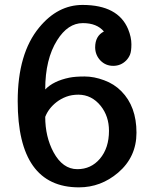

<svg xmlns="http://www.w3.org/2000/svg" viewBox="-20 -765 626 794"><path d="M409.7 -634.8Q380.4 -669.4 323.2 -669.4H322.3Q260.7 -669.4 216.3 -598.6Q167 -520.5 167 -395Q200.7 -430.2 266.6 -443.8Q290.5 -448.7 330.1 -448.7Q369.1 -448.7 410.6 -433.1Q452.1 -418 481.9 -387.7Q544.4 -324.7 544.4 -216.3Q544.4 -115.7 468.3 -50.8Q397 9.8 306.6 9.8Q53.2 9.8 53.2 -346.7Q53.2 -543.9 142.1 -651.4Q218.8 -744.6 321.3 -744.6H322.3Q468.3 -744.1 509.8 -644.5Q523.4 -611.3 523.4 -582Q523.4 -552.7 517.6 -538.8Q511.7 -524.9 501.5 -514.6Q479.5 -492.7 448.2 -492.7Q417 -492.7 395.5 -514.6Q374 -537.1 373.5 -568.8Q373.5 -616.2 409.7 -634.8ZM304.7 -373.5Q276.4 -373.5 253.9 -365Q231.4 -356.4 213.9 -342.8Q180.7 -316.9 167 -281.7Q167 -199.7 201.2 -135.7Q239.3 -65.4 299.8 -65.4Q356.4 -65.4 393.1 -108.4Q430.7 -152.8 430.7 -224.1Q430.7 -284.2 396.5 -327.1Q359.4 -373 304.7 -373.5Z"/></svg>

Font: Copse
Style: Regular
Weight: 400
Version: Version 1.000